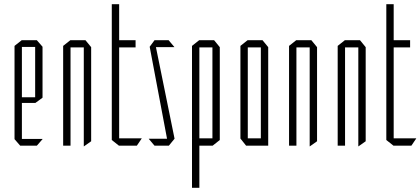

<svg xmlns="http://www.w3.org/2000/svg" viewBox="-20 -692 1997 912"><path d="M76 0 49 -31V-32H182V-31L155 0ZM49 -32V-474L83 -501H84V-32ZM84 -203V-230H147V-203ZM84 -469V-501H155L182 -470V-469ZM147 -203V-469H182V-228L148 -203Z M280 0V-474L314 -501H315V0ZM378 3V-467H413V-21L379 3ZM315 -467V-501H386L413 -468V-467Z M511 -467V-672H546V-501L512 -467ZM512 -467 546 -501H624V-467ZM545 0 511 -27V-467H546V0ZM546 0V-35H653V-34L630 0Z M718 -468 714 -501H781L808 -469V-468ZM774 -30 691 -470 714 -501 809 -34V-33ZM714 0 687 -32V-33H809L782 0Z M927 -467V-501H997L1024 -468V-467ZM892 200V-33H893L927 0V200ZM924 0 892 -34V-35H989V0ZM892 -35V-474L926 -501H927V-35ZM989 0V-467H1024V-27L990 0Z M1157 -467V-501H1227L1254 -468V-467ZM1149 0 1122 -34V-35H1219V0ZM1122 -35V-474L1156 -501H1157V-35ZM1219 0V-467H1254V0Z M1353 0V-474L1387 -501H1388V0ZM1451 3V-467H1486V-21L1452 3ZM1388 -467V-501H1459L1486 -468V-467Z M1584 0V-474L1618 -501H1619V0ZM1682 3V-467H1717V-21L1683 3ZM1619 -467V-501H1690L1717 -468V-467Z M1815 -467V-672H1850V-501L1816 -467ZM1816 -467 1850 -501H1928V-467ZM1849 0 1815 -27V-467H1850V0ZM1850 0V-35H1957V-34L1934 0Z"/></svg>

Font: Foldit ExtraLight
Style: Regular
Weight: 250
Version: Version 1.003